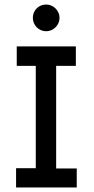

<svg xmlns="http://www.w3.org/2000/svg" viewBox="-20 -828 415 848"><path d="M184 -690C216 -690 243 -717 243 -749C243 -781 216 -808 184 -808C150 -808 125 -782 125 -749C125 -717 151 -690 184 -690ZM51 0H319V-84H228V-537H315V-623H54V-537H138V-85H51Z"/></svg>

Font: Inconsolata Condensed
Style: Bold
Weight: 700
Width: 3
Monospace: yes
Designer: Raph Levien, Cyreal, Brenton Simpson
Foundry: Raph Levien, Cyreal, Google
Version: Version 3.100